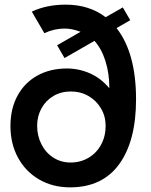

<svg xmlns="http://www.w3.org/2000/svg" viewBox="-20 -795 651 827"><path d="M25 -252Q25 -327 55.5 -383Q86 -439 141 -469.5Q196 -500 268 -500Q320 -500 367.5 -479Q415 -458 451 -415Q451 -478 434.5 -531Q418 -584 387 -619L258 -545L226 -600L327 -658Q290 -672 259 -672Q213 -672 171 -652L117 -745Q181 -775 263 -775Q364 -775 435 -721L509 -763L541 -708L482 -674Q566 -567 566 -367Q566 -188 493.5 -88Q421 12 282 12Q207 12 148.5 -22Q90 -56 57.5 -116Q25 -176 25 -252ZM435 -253Q435 -294 415 -328Q395 -362 361 -381.5Q327 -401 285 -401Q243 -401 210 -381.5Q177 -362 158.5 -328Q140 -294 140 -253Q140 -210 158.5 -173.5Q177 -137 210 -116Q243 -95 284 -95Q327 -95 361.5 -115.5Q396 -136 415.5 -172Q435 -208 435 -253Z"/></svg>

Font: Open Sauce One SemiBold
Style: Regular
Weight: 600
Designer: Alfredo Marco Pradil
Foundry: Creative Sauce Fz LLC
Version: Version 1.477